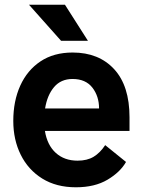

<svg xmlns="http://www.w3.org/2000/svg" viewBox="-20 -772 593 802"><path d="M297.2 10.3Q215.2 10.3 156.6 -26.1Q98 -62.5 66.8 -125.2Q35.5 -187.9 35.5 -267Q35.5 -349.8 64.6 -414.2Q93.8 -478.7 149.1 -515.6Q204.5 -552.6 283.4 -552.6Q392.8 -552.6 456.9 -483Q521 -413.4 521 -282V-225.1H167.6Q177.2 -165.8 213.1 -133.3Q248.9 -100.9 304 -100.9Q344.1 -100.9 371.1 -117.2Q398.1 -133.5 419.4 -165.8L506.4 -95.5Q482.2 -52.9 429 -21.3Q375.7 10.3 297.2 10.3ZM283 -442.1Q234.4 -442.1 205.8 -408.2Q177.2 -374.3 168.3 -318.9H393.8Q393.8 -370 365.8 -406.1Q337.7 -442.1 283 -442.1ZM251.4 -752.1 347.3 -601.6H235.1L101.2 -752.1Z"/></svg>

Font: Interface
Style: Bold
Weight: 700
Designer: Rasmus Andersson
Foundry: rsms
Version: Version 1.8